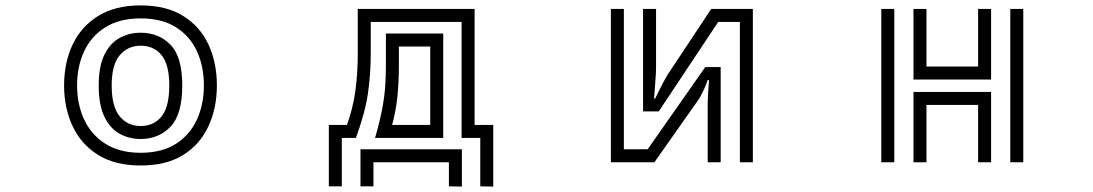

<svg xmlns="http://www.w3.org/2000/svg" viewBox="-20 -600 4040 710"><path d="M500 12Q406 12 343 -27Q280 -66 248.5 -133.5Q217 -201 217 -284Q217 -368 248.5 -435Q280 -502 343 -541Q406 -580 500 -580Q595 -580 657.5 -541Q720 -502 751 -435Q782 -368 782 -284Q782 -201 751 -133.5Q720 -66 657.5 -27Q595 12 500 12ZM500 -35Q579 -35 631 -68.5Q683 -102 708.5 -158.5Q734 -215 734 -284Q734 -354 708.5 -410Q683 -466 631 -499Q579 -532 500 -532Q422 -532 369.5 -499Q317 -466 291 -410Q265 -354 265 -284Q265 -215 291 -158.5Q317 -102 369.5 -68.5Q422 -35 500 -35ZM500 -86Q457 -86 421.5 -106Q386 -126 365.5 -169.5Q345 -213 345 -284Q345 -355 366 -397.5Q387 -440 422 -459.5Q457 -479 500 -479Q567 -479 610.5 -434.5Q654 -390 654 -284Q654 -177 610.5 -131.5Q567 -86 500 -86ZM500 -134Q549 -134 577.5 -169.5Q606 -205 606 -284Q606 -361 577.5 -396Q549 -431 500 -431Q453 -431 423 -396Q393 -361 393 -284Q393 -206 422.5 -170Q452 -134 500 -134Z M1756 -90H1687V-519H1351V-402Q1351 -326 1340.5 -254Q1330 -182 1296 -90H1244V89H1196V-138H1263Q1286 -202 1294.5 -266.5Q1303 -331 1303 -402V-567H1735V-138H1804V90L1756 89ZM1367 -90Q1385 -153 1393.5 -198.5Q1402 -244 1404.5 -281.5Q1407 -319 1407 -358V-476H1619V-90ZM1455 -428V-358Q1455 -296 1449.5 -242.5Q1444 -189 1430 -138H1571V-428ZM1640 0H1361V89H1313V-48H1688V90L1640 89Z M2716 -519H2636L2416 -188H2358V-567H2406V-351Q2406 -333 2404 -306.5Q2402 -280 2400.5 -259Q2399 -238 2398 -236H2403Q2404 -238 2412.5 -255.5Q2421 -273 2431.5 -293Q2442 -313 2447 -321L2610 -567H2764V0H2716ZM2597 -214Q2597 -228 2598 -248.5Q2599 -269 2600.5 -286Q2602 -303 2602 -304H2597Q2597 -303 2591.5 -289Q2586 -275 2578 -258.5Q2570 -242 2564 -233L2400 0H2239V-567H2287V-48H2375L2588 -352H2645V0H2597Z M3358 -567H3406V-354H3597V-567H3645V-306H3358ZM3716 -567H3764V0H3716ZM3239 -567H3287V0H3239ZM3597 -212H3406V0H3358V-260H3645V0H3597Z"/></svg>

Font: Train One
Style: Regular
Weight: 400
Designer: Fontworks Inc.
Foundry: Fontworks Inc.
Version: Version 1.100